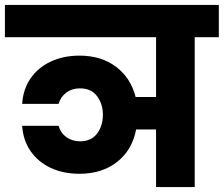

<svg xmlns="http://www.w3.org/2000/svg" viewBox="-37 -760 909 780"><path d="M286 -54Q221 -54 170 -77.5Q119 -101 88 -145Q57 -189 53 -249H201Q209 -220 232.5 -203Q256 -186 288 -186Q334 -186 357.5 -217.5Q381 -249 381 -294Q381 -337 357.5 -369Q334 -401 288 -401Q255 -401 232 -383.5Q209 -366 201 -338H53Q57 -398 87.5 -442Q118 -486 169.5 -510Q221 -534 286 -534Q374 -534 434 -489Q494 -444 514 -366H597V-609H-17V-740H852V-609H754V0H597V-234H516Q500 -150 438.5 -102Q377 -54 286 -54Z"/></svg>

Font: Poppins
Style: Bold
Weight: 700
Designer: Ninad Kale (Devanagari), Jonny Pinhorn (Latin)
Version: Version 5.002